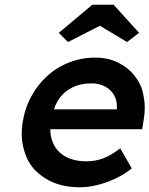

<svg xmlns="http://www.w3.org/2000/svg" viewBox="-20 -783 633 813"><path d="M318 10Q235 10 176.5 -25Q118 -60 95 -111.5Q72 -163 72 -215Q72 -236 75 -259Q84 -321 111 -372Q138 -423 179 -460.5Q220 -498 272.5 -518.5Q325 -539 384 -539Q436 -539 478 -519Q520 -499 548 -464.5Q576 -430 584.5 -393Q593 -356 593 -328Q593 -304 589 -279L582 -236H193Q193 -205 204 -179Q220 -141 256.5 -120.5Q293 -100 346 -100Q383 -100 416 -112Q449 -124 489 -155L538 -70Q507 -45 470 -27.5Q433 -10 394 0Q355 10 318 10ZM475 -320V-325Q475 -329 475 -333Q475 -359 462.5 -381Q450 -403 425 -416.5Q400 -430 368 -430Q319 -430 283 -411Q247 -392 225 -357Q215 -340 208 -320ZM268 -605 229 -644 371 -763H461L569 -644L518 -605L403 -674Z"/></svg>

Font: Lexend Med
Style: Italic
Weight: 500
Italic angle: -8.13011°
Designer: Bonnie Shaver-Troup, Thomas Jockin
Foundry: Lexend
Version: Version 1.007